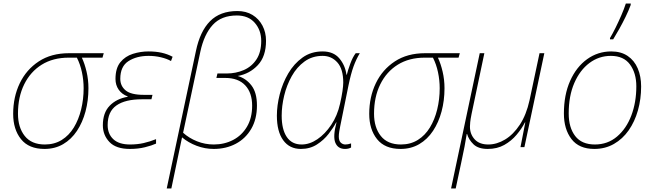

<svg xmlns="http://www.w3.org/2000/svg" viewBox="-20 -827 3671 1079"><path d="M230 10Q142 10 98 -45Q54 -100 54 -187Q54 -282 91 -359Q128 -436 198 -482Q268 -528 368 -528H563L556 -503H440Q456 -469 466.5 -424Q477 -379 477 -331Q477 -262 460.5 -200.5Q444 -139 412.5 -91.5Q381 -44 335 -17Q289 10 230 10ZM232 -15Q286 -15 327 -40.5Q368 -66 395 -110.5Q422 -155 436 -212Q450 -269 450 -331Q450 -376 440.5 -421Q431 -466 412 -503H366Q278 -503 214.5 -463.5Q151 -424 116 -353Q81 -282 81 -188Q81 -111 119 -63Q157 -15 232 -15Z M710 10Q632 10 595 -29Q558 -68 558 -123Q558 -193 596 -232.5Q634 -272 697 -283L698 -285Q665 -297 647 -323Q629 -349 629 -383Q629 -444 656.5 -477.5Q684 -511 727 -524.5Q770 -538 815 -538Q856 -538 889 -530.5Q922 -523 950 -508L941 -484Q918 -497 884.5 -505Q851 -513 815 -513Q748 -513 702 -483.5Q656 -454 656 -384Q656 -344 686 -319Q716 -294 788 -294H837L831 -269H777Q684 -269 634.5 -234.5Q585 -200 585 -124Q585 -75 616.5 -45Q648 -15 711 -15Q752 -15 787 -23Q822 -31 857 -45V-20Q833 -9 794.5 0.5Q756 10 710 10Z M917 232 1081 -540Q1104 -651 1160.5 -708Q1217 -765 1314 -765Q1363 -765 1399 -743Q1435 -721 1455 -683Q1475 -645 1475 -598Q1475 -510 1429 -461Q1383 -412 1316 -400Q1362 -387 1393 -347Q1424 -307 1424 -234Q1424 -158 1392 -103Q1360 -48 1305 -19Q1250 10 1181 10Q1132 10 1085.5 -7.5Q1039 -25 1003 -55L943 232ZM1181 -15Q1241 -15 1290 -40.5Q1339 -66 1368 -115Q1397 -164 1397 -233Q1397 -306 1358 -347.5Q1319 -389 1246 -389H1196L1202 -414H1253Q1306 -414 1350.5 -433.5Q1395 -453 1421.5 -493.5Q1448 -534 1448 -597Q1448 -657 1412 -698.5Q1376 -740 1311 -740Q1224 -740 1175.5 -687Q1127 -634 1106 -537L1009 -81Q1042 -51 1087 -33Q1132 -15 1181 -15Z M1671 10Q1607 10 1571.5 -39Q1536 -88 1536 -177Q1536 -234 1552 -297Q1568 -360 1600 -414.5Q1632 -469 1680 -503.5Q1728 -538 1793 -538Q1854 -538 1887 -499Q1920 -460 1927 -407H1929Q1935 -432 1948.5 -469Q1962 -506 1979 -528H2002Q1982 -495 1967 -454Q1952 -413 1938 -345L1892 -118Q1889 -103 1886.5 -88Q1884 -73 1884 -60Q1884 -36 1895 -25.5Q1906 -15 1921 -15Q1936 -15 1953 -21V2Q1939 10 1919 10Q1879 10 1864.5 -25Q1850 -60 1871 -139H1869Q1854 -110 1827 -75Q1800 -40 1761 -15Q1722 10 1671 10ZM1675 -15Q1720 -15 1763.5 -44.5Q1807 -74 1841.5 -125.5Q1876 -177 1891 -244Q1900 -283 1904.5 -314Q1909 -345 1909 -363Q1909 -439 1876 -476Q1843 -513 1793 -513Q1735 -513 1691.5 -481.5Q1648 -450 1619.5 -399Q1591 -348 1577 -289.5Q1563 -231 1563 -177Q1563 -100 1591.5 -57.5Q1620 -15 1675 -15Z M2231 10Q2143 10 2099 -45Q2055 -100 2055 -187Q2055 -282 2092 -359Q2129 -436 2199 -482Q2269 -528 2369 -528H2564L2557 -503H2441Q2457 -469 2467.5 -424Q2478 -379 2478 -331Q2478 -262 2461.5 -200.5Q2445 -139 2413.5 -91.5Q2382 -44 2336 -17Q2290 10 2231 10ZM2233 -15Q2287 -15 2328 -40.5Q2369 -66 2396 -110.5Q2423 -155 2437 -212Q2451 -269 2451 -331Q2451 -376 2441.5 -421Q2432 -466 2413 -503H2367Q2279 -503 2215.5 -463.5Q2152 -424 2117 -353Q2082 -282 2082 -188Q2082 -111 2120 -63Q2158 -15 2233 -15Z M2515 232 2676 -528H2702L2630 -186Q2624 -156 2622.5 -140.5Q2621 -125 2621 -115Q2621 -73 2647.5 -44Q2674 -15 2724 -15Q2772 -15 2818.5 -43Q2865 -71 2901.5 -126.5Q2938 -182 2956 -264L3012 -528H3039L2927 0H2905L2932 -139H2930Q2912 -104 2883 -69.5Q2854 -35 2814 -12.5Q2774 10 2721 10Q2668 10 2641 -16Q2614 -42 2605 -74H2603Q2598 -42 2590.5 -2.5Q2583 37 2572 87L2541 232Z M3320 10Q3234 10 3191.5 -45.5Q3149 -101 3149 -189Q3149 -294 3184 -372.5Q3219 -451 3279.5 -494.5Q3340 -538 3415 -538Q3470 -538 3507.5 -512.5Q3545 -487 3564 -442.5Q3583 -398 3583 -341Q3583 -270 3565 -206.5Q3547 -143 3513 -94.5Q3479 -46 3430 -18Q3381 10 3320 10ZM3323 -15Q3395 -15 3447.5 -59.5Q3500 -104 3528 -178Q3556 -252 3556 -342Q3556 -416 3520.5 -464.5Q3485 -513 3413 -513Q3346 -513 3292.5 -473Q3239 -433 3207.5 -360.5Q3176 -288 3176 -189Q3176 -110 3212.5 -62.5Q3249 -15 3323 -15ZM3408 -606V-613Q3423 -638 3439.5 -671.5Q3456 -705 3471.5 -740.5Q3487 -776 3497 -807H3525L3524 -798Q3513 -768 3496 -733Q3479 -698 3460.5 -665Q3442 -632 3426 -606Z"/></svg>

Font: Noto Sans Disp Thin
Style: Italic
Weight: 100
Italic angle: -12°
Designer: Monotype Design Team
Foundry: Monotype Imaging Inc.
Version: Version 2.000;GOOG;noto-source:20170915:90ef993387c0